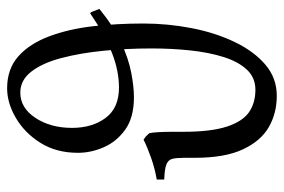

<svg xmlns="http://www.w3.org/2000/svg" viewBox="-149 -633 797 539"><g transform="rotate(-90 249.5 -363.5)"><path d="M453 -360Q453 -291 440 -224Q427 -157 401 -103Q375 -49 337.5 -17Q300 15 250 15Q201 15 162 -7.5Q123 -30 99.5 -80.5Q76 -131 76 -215Q76 -228 76 -231.5Q76 -235 76 -246Q76 -267 73 -278.5Q70 -290 57 -295Q44 -300 15 -301V-322Q45 -327 75 -337.5Q105 -348 127 -359Q134 -354 136 -352.5Q138 -351 145 -343Q147 -335 148 -317.5Q149 -300 149 -280Q149 -258 149 -256.5Q149 -255 149 -248Q149 -170 163.5 -125.5Q178 -81 204 -63Q230 -45 267 -45Q301 -45 323.5 -69Q346 -93 359 -134.5Q372 -176 377.5 -228Q383 -280 383 -337Q383 -406 376.5 -471.5Q370 -537 356 -590Q342 -643 318 -674Q294 -705 259 -705Q216 -705 188 -662.5Q160 -620 160 -560Q160 -503 188 -465.5Q216 -428 273 -428Q320 -428 370 -447.5Q420 -467 482 -509Q485 -507 488 -498.5Q491 -490 494 -483Q445 -443 399.5 -422Q354 -401 314.5 -393.5Q275 -386 246 -386Q189 -386 155 -410.5Q121 -435 105.5 -471Q90 -507 90 -543Q90 -604 118 -648.5Q146 -693 188 -717.5Q230 -742 271 -742Q326 -742 361.5 -710Q397 -678 417.5 -622.5Q438 -567 445.5 -499.5Q453 -432 453 -360Z"/></g></svg>

Font: ChillKai
Style: Regular
Weight: 400
Designer: ChillType
Foundry: 寒蝉字型
Version: Version 2.000